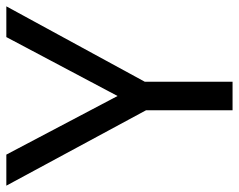

<svg xmlns="http://www.w3.org/2000/svg" viewBox="-94 -660 754 606"><g transform="rotate(-90 283.0 -357.0)"><path d="M283 -363 469 -714H566L328 -277V0H238V-273L0 -714H98Z"/></g></svg>

Font: Noto Sans Khojki
Style: Regular
Weight: 400
Designer: Monotype Design Team
Foundry: Monotype Imaging Inc.
Version: Version 2.003; ttfautohint (v1.8.4.7-5d5b)